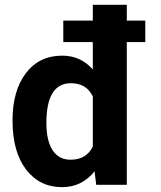

<svg xmlns="http://www.w3.org/2000/svg" viewBox="-20 -770 670 800"><path d="M585.4 -594.7H508.3V0H380.9L374 -56.2Q321.3 9.8 238.3 9.8Q145 9.8 88.6 -63.7Q32.2 -137.2 32.2 -268.1Q32.2 -391.6 87.6 -464.8Q143.1 -538.1 239.3 -538.1Q316.4 -538.1 366.7 -480.5V-594.7H243.7V-684.1H366.7V-750H508.3V-684.1H585.4ZM173.3 -257.8Q173.3 -183.6 199.2 -144Q225.1 -104.5 274.4 -104.5Q339.8 -104.5 366.7 -159.7V-368.2Q340.3 -423.3 275.4 -423.3Q173.3 -423.3 173.3 -257.8Z"/></svg>

Font: SteelSelectRoboto
Style: Roboto-Bold
Weight: 700
Designer: Google
Version: Version 2.137; 2017